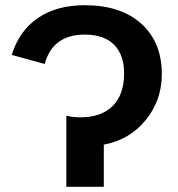

<svg xmlns="http://www.w3.org/2000/svg" viewBox="-20 -718 685 738"><path d="M288 -267Q369 -267 413 -310.5Q457 -354 457 -436Q457 -507 418.5 -546Q380 -585 306 -585Q182 -585 152 -472L25 -507Q54 -600 126 -649Q198 -698 306 -698Q444 -698 523 -627Q602 -556 602 -433Q602 -333 540.5 -257Q479 -181 379 -162V0H235V-273Q263 -267 288 -267Z"/></svg>

Font: Libra Sans
Style: Bold
Weight: 700
Foundry: Context Ltd
Version: Version 1.000